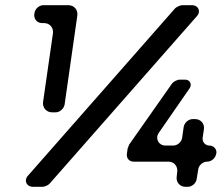

<svg xmlns="http://www.w3.org/2000/svg" viewBox="-20 -720 857 740"><path d="M181 -287H194C211 -287 226 -301 229 -317L278 -660C281 -682 266 -700 243 -700H147C131 -700 115 -686 113 -670C108 -650 121 -631 142 -631H150C172 -631 187 -613 184 -591L146 -327C143 -305 159 -287 181 -287ZM106 0H145C152 0 167 -7 171 -12L740 -659C755 -676 744 -700 721 -700H682C675 -700 660 -693 655 -688L87 -42C71 -24 83 0 106 0ZM648 -159H618C591 -159 577 -186 592 -208L711 -380C721 -395 712 -413 694 -413H672C663 -413 648 -405 643 -398L478 -163C477 -161 473 -150 472 -148L469 -127C467 -110 478 -97 495 -97H629C651 -97 666 -79 663 -57L661 -39C658 -18 673 0 695 0H704C720 0 736 -14 738 -30L744 -67C746 -83 762 -97 778 -97H779C795 -97 811 -111 813 -127L814 -129C816 -145 804 -159 787 -159C771 -159 759 -173 761 -189L766 -222C769 -243 754 -261 732 -261H723C706 -261 691 -247 688 -231L682 -189C680 -173 664 -159 648 -159Z"/></svg>

Font: Trueno
Style: RoundIt
Weight: 400
Designer: Julieta Ulanovsky, Jasper
Foundry: Julieta Ulanovsky, Cannot Into Space Fonts
Version: Version 3.001